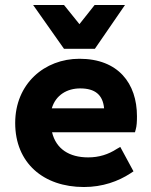

<svg xmlns="http://www.w3.org/2000/svg" viewBox="-20 -739 607 771"><path d="M317 12C392 12 455 -11 504 -43L516 -51L463 -149L449 -141C415 -119 378 -107 334 -107C258 -107 205 -141 189 -208H522L525 -219C529 -232 530 -251 530 -272C530 -404 455 -503 299 -503C159 -503 41 -403 41 -245C41 -85 154 12 317 12ZM302 -384C362 -384 393 -358 398 -304H188C204 -358 250 -384 302 -384ZM361 -543 482 -719H360L299 -642L237 -719H113L237 -543Z"/></svg>

Font: Falling Sky
Style: Bd+
Weight: 400
Designer: Paul D. Hunt
Foundry: Adobe Systems Incorporated
Version: Version 1.02